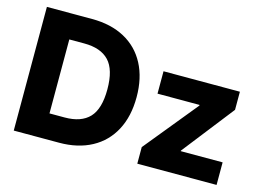

<svg xmlns="http://www.w3.org/2000/svg" viewBox="-94 -883 1456 1060"><g transform="rotate(15 633.5 -353.5)"><path d="M53.7 0V-707H312.5Q419.9 -707 498.5 -664.6Q577.1 -622.1 619.1 -542.5Q661.1 -462.9 661.1 -353.5Q661.1 -244.1 619.1 -164.6Q577.1 -85 498.5 -42.5Q419.9 0 312.5 0ZM306.6 -142.6Q400.4 -142.6 447.3 -192.1Q494.1 -241.7 494.1 -353.5Q494.1 -465.8 447 -515.6Q399.9 -565.4 304.7 -565.4H219.7V-142.6ZM759.8 -94.7 1007.8 -398.4V-402.3H767.6V-530.3H1204.1V-426.8L973.6 -131.8V-128.9H1212.9V0H759.8Z"/></g></svg>

Font: Pretendard Std ExtraBold
Style: Regular
Weight: 800
Designer: Base glyphs from Inter by Rasmus Andersson; Hangeul glyphs from Noto Sans CJK(Source Han Sans) by Jang Soo-young and Kan
Foundry: Kil Hyung-jin
Version: Version 1.309